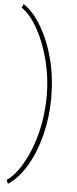

<svg xmlns="http://www.w3.org/2000/svg" viewBox="-66 -825 435 1088"><g transform="rotate(5 152.0 -281.0)"><path d="M225.1 -276.4Q225.1 -166.5 199 -63.7Q172.9 39.1 126.2 116.5Q79.6 193.8 22.9 229.5L13.7 208.5Q64.5 174.3 107.9 95.2Q151.4 16.1 175 -81.5Q198.7 -179.2 198.7 -288.1Q198.7 -386.7 173.8 -486.1Q148.9 -585.4 105.7 -662.4Q62.5 -739.3 13.7 -771.5L22.9 -792.5Q78.1 -757.8 125.7 -676.8Q173.3 -595.7 199.2 -493.7Q225.1 -391.6 225.1 -276.4Z"/></g></svg>

Font: RobotoDraft Thin
Style: Regular
Weight: 250
Version: Version 2.001153; 2014